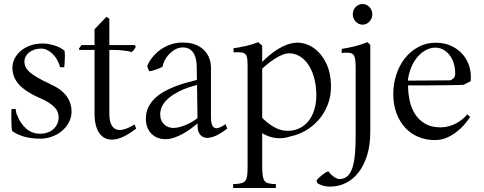

<svg xmlns="http://www.w3.org/2000/svg" viewBox="-20 -698 2458 975"><path d="M284.7 -356.9Q283.7 -361.8 281.2 -369.9Q278.8 -377.9 275.9 -381.8Q271 -394.5 262.2 -406.7Q253.4 -418.9 241.9 -429Q230.5 -439 217 -445.1Q203.6 -451.2 189 -451.2Q169.4 -451.2 153.6 -445.6Q137.7 -439.9 126.7 -430.9Q115.7 -421.9 109.9 -410.2Q104 -398.4 104 -386.2Q104 -370.6 110.4 -357.2Q116.7 -343.8 131.8 -330.6Q147 -317.4 171.9 -303.2Q196.8 -289.1 234.4 -271.5Q293 -245.1 318.6 -209Q344.2 -172.9 343.3 -127.9Q342.3 -99.6 328.9 -75Q315.4 -50.3 293.5 -32.2Q271.5 -14.2 242.9 -3.9Q214.4 6.3 183.6 6.3Q155.8 6.3 132.6 2.4Q109.4 -1.5 91.6 -7.6Q73.7 -13.7 61.3 -20.5Q48.8 -27.3 41.5 -33.2Q39.1 -43.5 38.3 -62Q37.6 -80.6 37.6 -99.1Q37.6 -110.4 37.8 -121.6Q38.1 -132.8 38.6 -144.5H59.6Q60.1 -137.2 62 -127.9Q64 -118.7 66.4 -114.3Q82.5 -71.8 112.3 -45.4Q142.1 -19 183.6 -19Q206.1 -19 223.6 -25.9Q241.2 -32.7 253.2 -44.2Q265.1 -55.7 271.5 -70.8Q277.8 -85.9 277.8 -102.1Q277.8 -116.2 272.9 -128.9Q268.1 -141.6 256.6 -153.8Q245.1 -166 226.1 -178Q207 -189.9 178.2 -202.1Q112.8 -230.5 77.9 -267.3Q43 -304.2 43 -355.5Q43 -375.5 52.5 -396.7Q62 -418 81.3 -436Q100.6 -454.1 129.9 -465.6Q159.2 -477.1 198.2 -477.1Q211.4 -477.1 226.6 -474.4Q241.7 -471.7 256.6 -467Q271.5 -462.4 284.9 -455.6Q298.3 -448.7 307.6 -439.9Q309.6 -429.2 309.6 -415Q309.6 -400.9 308.6 -387.7Q308.1 -380.4 307.6 -372.8Q307.1 -365.2 306.2 -356.9Z M460 -444.3H383.3L380.4 -450.7L394 -469.2H460V-549.3L520.5 -612.8L535.2 -603V-469.2H663.6L666.5 -465.8Q668.9 -462.4 669.9 -460.9Q667.5 -455.6 662.1 -447.8Q656.7 -439.9 648.4 -433.6Q640.1 -436.5 628.7 -438.5Q617.2 -440.4 605.5 -441.7Q593.8 -442.9 582.8 -443.6Q571.8 -444.3 564 -444.3H535.2V-122.6Q535.2 -87.4 544.2 -67.4Q553.2 -47.4 569.8 -41Q586.4 -34.7 610.1 -41.3Q633.8 -47.9 663.1 -65.9L671.9 -44.9Q661.1 -37.1 647 -27.3Q632.8 -17.6 616.7 -9Q600.6 -0.5 583.3 5.4Q565.9 11.2 548.3 11.2Q529.3 11.2 512.9 3.2Q496.6 -4.9 484.9 -21.2Q473.1 -37.6 466.6 -62.5Q460 -87.4 460 -121.1Z M727.5 -362.3Q730.5 -370.6 737.1 -382.6Q743.7 -394.5 754.4 -407.7Q765.1 -420.9 780 -434.1Q794.9 -447.3 814.2 -458Q833.5 -468.8 856.9 -475.3Q880.4 -481.9 908.2 -481.9Q948.7 -481.9 976.1 -470Q1003.4 -458 1020 -439.5Q1036.6 -420.9 1043.9 -398.7Q1051.3 -376.5 1051.3 -356V-103.5Q1051.3 -81.1 1055.4 -68.1Q1059.6 -55.2 1067.1 -50.3Q1074.7 -45.4 1085.7 -47.6Q1096.7 -49.8 1110.4 -58.1L1125.5 -67.4L1133.8 -44.9Q1111.8 -27.8 1089.4 -15.4Q1066.9 -2.9 1044.9 1Q1033.2 3.4 1022.2 1.2Q1011.2 -1 1002.7 -7.8Q994.1 -14.6 988.8 -26.6Q983.4 -38.6 983.4 -55.7V-71.3Q967.3 -57.6 947.8 -43.5Q928.2 -29.3 906.7 -17.6Q885.3 -5.9 863 1.5Q840.8 8.8 819.8 8.8Q799.3 8.8 781.2 2Q763.2 -4.9 749.8 -18.1Q736.3 -31.2 728.5 -50.5Q720.7 -69.8 720.7 -95.2Q720.7 -127 732.9 -152.3Q745.1 -177.7 765.4 -197.5Q785.6 -217.3 812 -232.2Q838.4 -247.1 867.2 -258.3Q896 -269.5 925.3 -277.8Q954.6 -286.1 980 -292L979 -356Q979 -373.5 976.1 -391.4Q973.1 -409.2 965.6 -423.8Q958 -438.5 944.1 -447.8Q930.2 -457 908.2 -457Q887.2 -457 868.9 -446.5Q850.6 -436 836.9 -420.9Q823.2 -405.8 815.2 -389.2Q807.1 -372.6 806.2 -360.4Q801.3 -356.4 791.7 -352.3Q782.2 -348.1 771.7 -344.5Q761.2 -340.8 752 -338.6Q742.7 -336.4 737.8 -336.4Q735.4 -340.8 732.2 -348.4Q729 -356 727.5 -362.3ZM980.5 -266.6Q962.9 -262.2 941.9 -255.4Q920.9 -248.5 900.1 -239Q879.4 -229.5 860.1 -217.3Q840.8 -205.1 825.9 -189.9Q811 -174.8 802.2 -156.7Q793.5 -138.7 793.5 -117.7Q793.5 -101.1 798.8 -87.9Q804.2 -74.7 813.7 -65.9Q823.2 -57.1 835.9 -52.5Q848.6 -47.9 863.3 -48.3Q877.4 -48.8 893.6 -53.2Q909.7 -57.6 925.8 -64.5Q941.9 -71.3 956.5 -80.1Q971.2 -88.9 982.9 -98.1Z M1311.5 145Q1311.5 173.8 1313.7 190.9Q1315.9 208 1321.8 217.8Q1327.6 227.5 1338.4 231.2Q1349.1 234.9 1366.2 236.3H1380.9V256.8H1164.1V236.3H1178.7Q1198.2 234.9 1209.7 231Q1221.2 227.1 1227.3 217.5Q1233.4 208 1235.4 190.9Q1237.3 173.8 1237.3 145.5V-361.8Q1237.3 -386.2 1235.4 -400.4Q1233.4 -414.6 1227.1 -421.9Q1220.7 -429.2 1209 -431.2Q1197.3 -433.1 1178.2 -432.6L1166 -432.1V-453.1Q1195.3 -457 1228.3 -464.4Q1261.2 -471.7 1291.5 -483.9L1311.5 -465.8V-383.8Q1329.1 -400.9 1349.1 -418Q1369.1 -435.1 1391.4 -448.7Q1413.6 -462.4 1437.5 -471.2Q1461.4 -480 1486.8 -481.4Q1513.7 -482.4 1543.5 -470.5Q1573.2 -458.5 1598.6 -432.4Q1624 -406.2 1641.4 -366Q1658.7 -325.7 1660.6 -270Q1662.6 -213.4 1644.8 -167.7Q1627 -122.1 1597.4 -88.6Q1567.9 -55.2 1530.3 -33.9Q1492.7 -12.7 1454.6 -5.4Q1421.4 5.9 1390.1 3.7Q1358.9 1.5 1332.5 -10.7Q1327.1 -13.2 1321.8 -15.9Q1316.4 -18.6 1311.5 -22ZM1311.5 -99.6Q1348.1 -62.5 1385.3 -45.9Q1431.2 -25.4 1480.5 -39.1Q1505.4 -46.4 1525.9 -62.7Q1546.4 -79.1 1560.3 -103.8Q1574.2 -128.4 1581.1 -160.9Q1587.9 -193.4 1585.9 -232.9Q1583.5 -279.3 1571.5 -315.4Q1559.6 -351.6 1540.8 -376.5Q1522 -401.4 1498.3 -414.3Q1474.6 -427.2 1448.7 -427.2Q1431.6 -427.2 1412.8 -419.4Q1394 -411.6 1375.7 -399.9Q1357.4 -388.2 1340.8 -374.8Q1324.2 -361.3 1311.5 -349.6Z M1870.6 -625.5Q1870.6 -614.7 1866.7 -605.2Q1862.8 -595.7 1856 -588.4Q1849.1 -581.1 1840.3 -576.9Q1831.5 -572.8 1821.3 -572.8Q1811 -572.8 1801.8 -576.9Q1792.5 -581.1 1785.9 -588.4Q1779.3 -595.7 1775.4 -605.2Q1771.5 -614.7 1771.5 -625.5Q1771.5 -636.2 1775.4 -645.8Q1779.3 -655.3 1785.9 -662.4Q1792.5 -669.4 1801.8 -673.6Q1811 -677.7 1821.3 -677.7Q1831.5 -677.7 1840.3 -673.6Q1849.1 -669.4 1856 -662.4Q1862.8 -655.3 1866.7 -645.8Q1870.6 -636.2 1870.6 -625.5ZM1786.1 -16.1V-352.1Q1786.1 -378.9 1783.9 -394.8Q1781.7 -410.6 1775.6 -418.7Q1769.5 -426.8 1758.3 -429Q1747.1 -431.2 1729 -430.2L1715.3 -428.7V-449.7Q1750.5 -455.1 1781.5 -462.9Q1812.5 -470.7 1846.2 -483.9L1860.4 -470.2V-29.3Q1860.4 38.1 1844.5 89.6Q1828.6 141.1 1801.5 176.5Q1774.4 211.9 1737.8 230.5Q1701.2 249 1659.2 249.5Q1636.2 250 1617.2 243.9Q1598.1 237.8 1589.8 230Q1589.4 228 1588.9 225.1Q1588.4 222.2 1587.4 218.3Q1590.8 213.4 1597.4 206.8Q1604 200.2 1612.3 193.4Q1620.6 186.5 1629.6 180.7Q1638.7 174.8 1647.5 171.4Q1652.8 179.7 1660.6 187.3Q1668.5 194.8 1676.8 200.7Q1685.1 206.5 1693.6 209.5Q1702.1 212.4 1709 210.9Q1732.9 209 1747.8 193.1Q1762.7 177.2 1771.2 148.7Q1779.8 120.1 1783 78.6Q1786.1 37.1 1786.1 -16.1Z M2367.7 -104.5Q2356.4 -86.9 2339.1 -66.7Q2321.8 -46.4 2299.8 -29.1Q2277.8 -11.7 2251.2 0.2Q2224.6 12.2 2195.3 13.2Q2147.9 14.6 2107.7 -1.5Q2067.4 -17.6 2038.6 -48.3Q2009.8 -79.1 1993.4 -122.8Q1977.1 -166.5 1977.1 -219.7Q1977.1 -271 1992.2 -318.1Q2007.3 -365.2 2035.6 -401.4Q2064 -437.5 2103.8 -459.2Q2143.6 -481 2192.4 -481Q2238.8 -481 2273.9 -463.9Q2309.1 -446.8 2331.8 -419.4Q2354.5 -392.1 2364.3 -357.2Q2374 -322.3 2370.1 -286.1Q2361.8 -280.8 2351.8 -276.4Q2341.8 -272 2333.5 -267.1Q2321.3 -266.6 2301 -266.1Q2280.8 -265.6 2256.1 -265.4Q2231.4 -265.1 2204.8 -264.9Q2178.2 -264.6 2153.1 -264.4Q2127.9 -264.2 2106.2 -264.2Q2084.5 -264.2 2070.3 -264.2H2052.2Q2052.2 -224.6 2060.5 -186.5Q2068.8 -148.4 2087.9 -118.4Q2106.9 -88.4 2138.7 -69.8Q2170.4 -51.3 2217.3 -51.3Q2238.8 -51.3 2258.5 -56.6Q2278.3 -62 2295.4 -71Q2312.5 -80.1 2327.1 -92Q2341.8 -104 2352.5 -117.2ZM2050.8 -288.6Q2159.2 -290 2267.1 -290Q2278.8 -295.4 2285.2 -302.5Q2291.5 -309.6 2291.5 -325.2Q2291.5 -354 2283.7 -377.9Q2275.9 -401.9 2262.2 -419.2Q2248.5 -436.5 2230.2 -446.3Q2211.9 -456.1 2190.9 -456.1Q2173.3 -456.1 2155.3 -449.2Q2137.2 -442.4 2120.4 -428.7Q2103.5 -415 2089.4 -394.8Q2075.2 -374.5 2065.4 -348.1Q2055.2 -320.8 2050.8 -288.6Z"/></svg>

Font: Varendra
Style: Regular
Weight: 400
Designer: Jacob Thomas
Foundry: Bangla Type Foundry
Version: Version 1.008